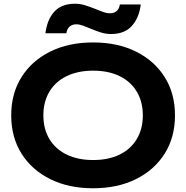

<svg xmlns="http://www.w3.org/2000/svg" viewBox="-20 -992 996 1027"><path d="M478 15Q347 15 248.5 -34Q150 -83 95 -170.5Q40 -258 40 -375Q40 -492 95 -579.5Q150 -667 248.5 -716Q347 -765 478 -765Q609 -765 707.5 -716Q806 -667 861 -579.5Q916 -492 916 -375Q916 -258 861 -170.5Q806 -83 707.5 -34Q609 15 478 15ZM478 -136Q560 -136 619.5 -165Q679 -194 711.5 -248Q744 -302 744 -375Q744 -448 711.5 -502Q679 -556 619.5 -585Q560 -614 478 -614Q397 -614 337 -585Q277 -556 244.5 -502Q212 -448 212 -375Q212 -302 244.5 -248Q277 -194 337 -165Q397 -136 478 -136ZM223 -814Q232 -887 270.5 -929.5Q309 -972 381 -972Q409 -972 434.5 -964Q460 -956 484 -946.5Q508 -937 529 -929Q550 -921 568 -921Q590 -921 604 -933Q618 -945 621 -968H733Q724 -896 685 -853Q646 -810 574 -810Q547 -810 521 -818Q495 -826 471.5 -836Q448 -846 426.5 -854Q405 -862 388 -862Q366 -862 352 -849.5Q338 -837 335 -814Z"/></svg>

Font: Unbounded Medium
Style: Regular
Weight: 500
Designer: Luke Prowse, Jean-Baptiste Morizot, Fátima Lázaro, Florian Runge
Foundry: NaN
Version: Version 1.700